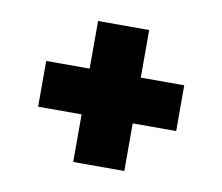

<svg xmlns="http://www.w3.org/2000/svg" viewBox="-49 -579 519 448"><g transform="rotate(10 210.5 -355.0)"><path d="M374 -409.2V-300.8H271V-188H149.9V-300.8H46.9V-409.2H149.9V-522H271V-409.2Z"/></g></svg>

Font: Rawline
Style: Bold
Weight: 700
Designer: Matt McInerney, Pablo Impallari, Rodrigo Fuenzalida
Foundry: Matt McInerney, Pablo Impallari, Rodrigo Fuenzalida
Version: Version 4.020;PS 004.020;hotconv 1.0.88;makeotf.lib2.5.64775